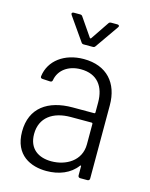

<svg xmlns="http://www.w3.org/2000/svg" viewBox="-108 -768 663 847"><g transform="rotate(15 223.5 -345.0)"><path d="M254 -580 328 -686C333 -692 330 -698 322 -698H294C289 -698 285 -697 282 -692L226 -609C225 -607 221 -607 220 -609L163 -692C160 -697 156 -698 151 -698H123C117 -698 114 -695 114 -691C114 -690 115 -688 116 -686L190 -580C193 -575 197 -574 202 -574H242C247 -574 251 -575 254 -580ZM219 -512C131 -512 65 -463 56 -390C55 -384 59 -380 65 -380L100 -378C106 -378 110 -380 111 -387C119 -434 161 -465 218 -465C294 -465 329 -415 329 -343V-297C329 -295 327 -293 325 -293H226C114 -293 38 -241 38 -133C38 -24 116 8 186 8C243 8 294 -12 324 -53C327 -56 329 -55 329 -52V-10C329 -4 333 0 339 0H372C378 0 382 -4 382 -10V-345C382 -445 325 -512 219 -512ZM196 -39C138 -39 92 -68 92 -136C92 -211 148 -250 229 -250H325C327 -250 329 -248 329 -246V-152C329 -76 262 -39 196 -39Z"/></g></svg>

Font: Barlow Semi Condensed Light
Style: Regular
Weight: 300
Width: 4
Designer: Jeremy Tribby
Foundry: Tribby Type
Version: Version 1.422;hotconv 1.0.109;makeotfexe 2.5.65596